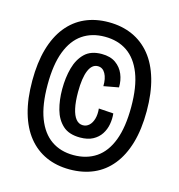

<svg xmlns="http://www.w3.org/2000/svg" viewBox="-110 -776 882 945"><g transform="rotate(15 330.5 -304.0)"><path d="M329 71Q262 71 208.5 47Q155 23 117 -24Q79 -71 59 -141Q39 -211 39 -304Q39 -396 59 -466Q79 -536 117 -583.5Q155 -631 208.5 -655Q262 -679 329 -679Q396 -679 450 -655Q504 -631 542.5 -584Q581 -537 601.5 -466.5Q622 -396 622 -304Q622 -211 601.5 -141Q581 -71 542.5 -23.5Q504 24 450 47.5Q396 71 329 71ZM329 -2Q396 -2 444 -34.5Q492 -67 517.5 -134Q543 -201 543 -304Q543 -407 517 -473.5Q491 -540 443.5 -572.5Q396 -605 329 -605Q263 -605 215.5 -572.5Q168 -540 142.5 -473.5Q117 -407 117 -304Q117 -201 142.5 -134.5Q168 -68 215.5 -35Q263 -2 329 -2ZM338 -94Q281 -94 249.5 -123Q218 -152 205 -199Q192 -246 192 -302Q192 -361 205.5 -410Q219 -459 250 -489Q281 -519 336 -519Q380 -519 407.5 -499.5Q435 -480 448 -449Q461 -418 460 -382L384 -368Q385 -407 371.5 -431.5Q358 -456 333 -456Q318 -456 306.5 -446.5Q295 -437 287 -418Q279 -399 275 -371.5Q271 -344 271 -308Q271 -259 278.5 -225Q286 -191 300.5 -173.5Q315 -156 336 -156Q354 -156 367.5 -168.5Q381 -181 387.5 -203.5Q394 -226 391 -256L466 -251Q469 -224 464 -196Q459 -168 444 -145Q429 -122 403 -108Q377 -94 338 -94Z"/></g></svg>

Font: Bricolage Grotesque 24pt Condensed
Style: Regular
Weight: 400
Width: 3
Designer: Mathieu Triay
Foundry: Atelier Triay
Version: Version 1.001;gftools[0.9.33.dev8+g029e19f]